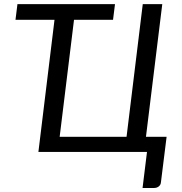

<svg xmlns="http://www.w3.org/2000/svg" viewBox="-20 -736 880 930"><path d="M64.5 -716H537L527.5 -640H338.5L269 -73.5H593L671.5 -716H766L687 -73.5H787L759.5 147Q758.5 159.5 749 167Q739.5 174.5 726.5 174.5H670.5L692 0H166L244 -640H55Z"/></svg>

Font: Lato
Style: Italic
Weight: 400
Italic angle: -7°
Designer: Lukasz Dziedzic
Foundry: tyPoland Lukasz Dziedzic
Version: Version 2.007; 2014-02-27